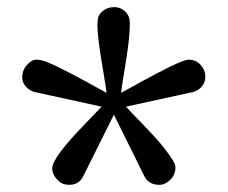

<svg xmlns="http://www.w3.org/2000/svg" viewBox="-20 -659 635 535"><path d="M317.4 -400.4Q325.2 -404.3 340.3 -412.8Q355.5 -421.4 374.3 -431.6Q393.1 -441.9 413.6 -452.6Q434.1 -463.4 452.6 -472.7Q494.1 -492.7 505.6 -492.7Q517.1 -492.7 525.4 -488.5Q533.7 -484.4 539.6 -477.5Q552.2 -463.4 552.2 -446.3Q552.2 -429.2 542 -417.5Q531.7 -405.8 516.6 -402.3L331.1 -361.8Q336.9 -355 349.6 -342Q362.3 -329.1 377.4 -313.2Q392.6 -297.4 408.9 -279.8Q425.3 -262.2 438.5 -245.1Q468.8 -206.5 468.8 -193.6Q468.8 -180.7 464.8 -172.4Q460.9 -164.1 454.1 -157.7Q439.9 -144 424.3 -144Q393.6 -144 381.8 -168.9L297.4 -339.4L212.4 -168.9Q200.7 -144 172.9 -144Q154.3 -144 143.6 -154.3Q125.5 -171.4 125.5 -189.9Q125.5 -219.7 216.8 -313.5Q231.9 -329.6 244.4 -342.3Q256.8 -355 263.2 -361.8L77.6 -402.3Q62.5 -405.8 52.2 -417.5Q42 -429.2 42 -441.7Q42 -454.1 45.4 -462.6Q48.8 -471.2 54.7 -477.5Q67.9 -492.7 80.8 -492.7Q93.8 -492.7 108.4 -487.1Q123 -481.4 141.6 -472.4Q160.2 -463.4 180.7 -452.6Q201.2 -441.9 220 -431.6Q238.8 -421.4 253.9 -412.8Q269 -404.3 276.9 -400.4Q273.9 -423.8 269.5 -449Q265.1 -474.1 261.2 -499.5Q251.5 -563 251.5 -585.4Q251.5 -607.9 255.4 -615.2Q259.3 -622.6 265.6 -627.9Q279.8 -639.2 297.9 -639.2Q315.9 -639.2 328.9 -627Q341.8 -614.7 341.8 -594Q341.8 -573.2 339.1 -548.3Q336.4 -523.4 332.5 -498.3Q328.6 -473.1 324.5 -448.2Q320.3 -423.3 317.4 -400.4Z"/></svg>

Font: RadleyRegular
Style: Regular
Weight: 400
Designer: vernon adams
Foundry: vernon adams
Version: Version 1.000;PS 001.001;hotconv 1.0.56